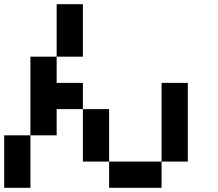

<svg xmlns="http://www.w3.org/2000/svg" viewBox="-20 -895 1040 915"><path d="M0 -250H125V0H0ZM125 -250V-625H250V-500H375V-375H250V-250ZM250 -625V-875H375V-625ZM375 -125V-375H500V-125ZM500 -125H750V0H500ZM750 -125V-500H875V-125Z"/></svg>

Font: GalmuriMono7 Regular
Style: Regular
Weight: 400
Designer: Lee Minseo (quiple)
Version: Version 2.399;hotconv 1.1.1;makeotfexe 2.6.0 DEVELOPMENT